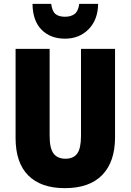

<svg xmlns="http://www.w3.org/2000/svg" viewBox="-20 -968 679 998"><path d="M578 -255Q578 -127 511.5 -58.5Q445 10 317 10Q193 10 127 -56Q61 -122 61 -251V-714H238V-261Q238 -197 258.5 -170Q279 -143 320 -143Q362 -143 381.5 -170Q401 -197 401 -262V-714H578ZM490 -948Q489 -865 440.5 -816Q392 -767 318 -767Q242 -767 196 -813.5Q150 -860 149 -948H246Q251 -910 268 -895.5Q285 -881 318 -881Q349 -881 368 -895.5Q387 -910 392 -948Z"/></svg>

Font: Noto Sans Tamil Condensed Black
Style: Regular
Weight: 900
Width: 3
Designer: Jelle Bosma - Monotype Design Team
Foundry: Monotype Imaging Inc.
Version: Version 2.004; ttfautohint (v1.8.4.7-5d5b)